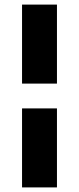

<svg xmlns="http://www.w3.org/2000/svg" viewBox="-20 -749 343 836"><path d="M76 -729H228V-385H76ZM76 -277H228V67H76Z"/></svg>

Font: Mona Sans ExtraBold
Style: Regular
Weight: 800
Designer: Deni Anggara
Foundry: GitHub
Version: Version 2.000